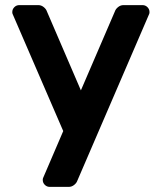

<svg xmlns="http://www.w3.org/2000/svg" viewBox="-20 -540 629 750"><path d="M29 -486 227 -28 148 156C147.3 158 147 160.3 147 163C147 170.3 149.7 176.7 155 182C160.3 187.3 166.7 190 174 190H249C256.3 190 263.2 187.5 269.5 182.5C275.8 177.5 280 172 282 166L563 -486C563.7 -488 564 -490.3 564 -493C564 -500.3 561.3 -506.7 556 -512C550.7 -517.3 544.3 -520 537 -520H462C454.7 -520 447.8 -517.5 441.5 -512.5C435.2 -507.5 431 -502 429 -496L296 -187L163 -496C161 -502 156.8 -507.5 150.5 -512.5C144.2 -517.5 137.3 -520 130 -520H55C47.7 -520 41.3 -517.3 36 -512C30.7 -506.7 28 -500.3 28 -493C28 -490.3 28.3 -488 29 -486Z"/></svg>

Font: Rubik
Style: Regular
Weight: 500
Designer: Hubert & Fischer
Foundry: Hubert & Fischer
Version: Version 1.100